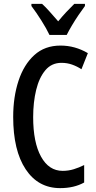

<svg xmlns="http://www.w3.org/2000/svg" viewBox="-20 -960 497 990"><path d="M297 -636Q246 -636 214 -598Q182 -560 166.5 -496.5Q151 -433 151 -356Q151 -226 191.5 -152.5Q232 -79 303 -79Q333 -79 360.5 -87.5Q388 -96 414 -109V-19Q362 10 290 10Q177 10 112.5 -87Q48 -184 48 -357Q48 -460 75.5 -543.5Q103 -627 157 -676Q211 -725 292 -725Q367 -725 433 -686L400 -603Q377 -618 351.5 -627Q326 -636 297 -636ZM235 -780Q220 -812 193.5 -854Q167 -896 142 -929V-940H197Q215 -924 236.5 -899.5Q258 -875 280 -850Q304 -879 321.5 -897.5Q339 -916 363 -940H418V-929Q403 -909 385 -882.5Q367 -856 351 -829Q335 -802 324 -780Z"/></svg>

Font: Noto Sans Georgian ExtraCondensed Medium
Style: Regular
Weight: 500
Width: 2
Designer: Monotype Design Team, Akaki Razmadze
Foundry: Google LLC
Version: Version 2.005; ttfautohint (v1.8.4.7-5d5b)